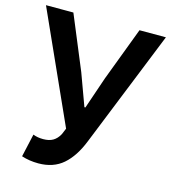

<svg xmlns="http://www.w3.org/2000/svg" viewBox="-112 -829 831 934"><g transform="rotate(15 304.0 -362.5)"><path d="M82 1 108 -115Q130 -106 159 -106Q189 -106 208.5 -117.5Q228 -129 241 -153L254 -184L4 -739H142L254 -469L313 -308H318L373 -469L475 -739H608L372 -152Q340 -71 291 -28.5Q242 14 167 14Q121 14 82 1Z"/></g></svg>

Font: Merged Yaku Han JP SemiBold
Style: Regular
Weight: 600
Designer: Ryoko NISHIZUKA 西塚涼子 (kana, bopomofo & ideographs); Paul D. Hunt (Latin, Greek & Cyrillic); Sandoll Communications 산돌커뮤니
Foundry: Adobe
Version: Version 2.004